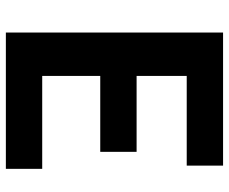

<svg xmlns="http://www.w3.org/2000/svg" viewBox="-83 -698 781 655"><g transform="rotate(90 307.5 -370.5)"><path d="M91 0V-741H545V-617H239V-446H498V-322H239V-124H556V0Z"/></g></svg>

Font: Source Han Sans TC
Style: Bold
Weight: 700
Designer: Ryoko NISHIZUKA Ë•øÂ°öÊ∂ºÂ≠ê (kana, bopomofo & ideographs); Paul D. Hunt (Latin, Greek & Cyrillic); Sandoll Communicatio
Foundry: Adobe
Version: Version 2.004;hotconv 1.0.118;makeotfexe 2.5.65603